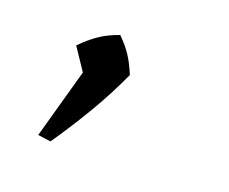

<svg xmlns="http://www.w3.org/2000/svg" viewBox="-45 -153 373 313"><g transform="rotate(15 141.5 3.5)"><path d="M38 97 86 -31 157 -36Q136 1 112 34.5Q88 68 60 102ZM93 0 60 -60Q75 -73 90 -81.5Q105 -90 125 -95Q137 -81 144 -68Q151 -55 157 -36Z"/></g></svg>

Font: Piazzolla 8pt ExtraLight
Style: Italic
Weight: 250
Italic angle: -11.3°
Designer: Juan Pablo del Peral
Foundry: Huerta Tipografica
Version: Version 2.001